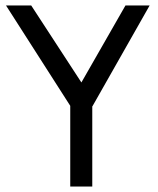

<svg xmlns="http://www.w3.org/2000/svg" viewBox="-20 -686 581 706"><path d="M320.3 -295.9 319.3 -294.9V0H238.3V-296.9L2 -666H94.7L279.3 -382.8L441.4 -666H530.3Z"/></svg>

Font: BF_TEXT
Style: Regular
Weight: 400
Foundry: EA DICE
Version: Version 1.404